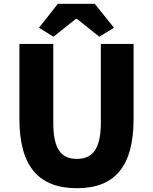

<svg xmlns="http://www.w3.org/2000/svg" viewBox="-20 -975 803 1009"><path d="M384 14C582 14 682 -99 682 -350V-744H510V-331C510 -190 465 -140 384 -140C302 -140 260 -190 260 -331V-744H82V-350C82 -99 185 14 384 14ZM185 -829 261 -782 379 -876H384L502 -782L579 -829L478 -955H284Z"/></svg>

Font: Noto Sans CJK JP Black
Style: Regular
Weight: 900
Designer: Ryoko NISHIZUKA (kana & ideographs); Paul D. Hunt (Latin, Greek & Cyrillic); Wenlong ZHANG (bopomofo); Sandoll Communica
Foundry: Adobe Systems Incorporated
Version: Version 1.004;PS 1.004;hotconv 1.0.82;makeotf.lib2.5.63406